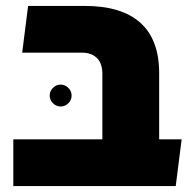

<svg xmlns="http://www.w3.org/2000/svg" viewBox="-20 -629 649 649"><path d="M326 0V-379Q326 -415 307.5 -433Q289 -451 257 -451H55L75 -609H266Q391 -609 454.5 -552Q518 -495 518 -382V-147Q508 -110 483 -72Q458 -34 433 0ZM25 0V-158H594L574 0ZM185 -269Q170 -269 159 -280Q148 -291 148 -306Q148 -321 159 -332Q170 -343 185 -343Q200 -343 211 -332Q222 -321 222 -306Q222 -291 211 -280Q200 -269 185 -269Z"/></svg>

Font: Noto Sans Hebrew Thin Black
Style: Regular
Weight: 900
Version: Version 3.001